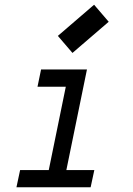

<svg xmlns="http://www.w3.org/2000/svg" viewBox="-20 -795 565 815"><path d="M287.6 -570.3 225.6 -642.6 379.4 -774.9 441.4 -702.6ZM364.7 0H49.8L65.4 -73.2H187L259.3 -426.8H139.2L154.3 -500H349.1L261.7 -73.2H380.4Z"/></svg>

Font: Anka/Coder Condensed
Style: Italic
Weight: 400
Width: 4
Italic angle: -12°
Monospace: yes
Version: Version 001.100